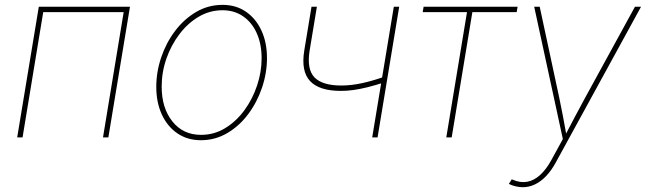

<svg xmlns="http://www.w3.org/2000/svg" viewBox="-20 -574 2701 802"><path d="M522.9 -545.9 432.6 0H410.2L496.6 -523.4H160.6L74.2 0H51.8L142.1 -545.9Z M819.3 11.7Q763.2 11.7 721.2 -16.8Q679.2 -45.4 656 -95.7Q632.8 -146 632.8 -210.9Q632.8 -273.4 653.3 -334.2Q673.8 -395 711.2 -444.6Q748.5 -494.1 799.1 -523.9Q849.6 -553.7 909.7 -553.7Q965.8 -553.7 1007.3 -525.1Q1048.8 -496.6 1072 -446.5Q1095.2 -396.5 1095.2 -331.5Q1095.2 -269.5 1074.7 -208.5Q1054.2 -147.5 1017.1 -97.7Q980 -47.9 929.4 -18.1Q878.9 11.7 819.3 11.7ZM819.8 -10.7Q875 -10.7 921.1 -39.1Q967.3 -67.4 1001.2 -114Q1035.2 -160.6 1054 -217.3Q1072.8 -273.9 1072.8 -330.6Q1072.8 -389.6 1052.7 -434.8Q1032.7 -480 995.8 -505.6Q959 -531.2 909.2 -531.2Q856.4 -531.2 810.5 -504.4Q764.6 -477.5 729.7 -431.6Q694.8 -385.7 675 -328.9Q655.3 -272 655.3 -211.9Q655.3 -123 700 -66.9Q744.6 -10.7 819.8 -10.7Z M1403.8 -194.3Q1314 -194.3 1275.4 -235.1Q1236.8 -275.9 1251 -363.3L1281.2 -545.9H1303.7L1273.4 -363.3Q1260.7 -284.7 1293.7 -250.7Q1326.7 -216.8 1405.8 -216.8Q1449.2 -216.8 1496.3 -227.5Q1543.5 -238.3 1594.7 -256.8L1590.3 -231.4Q1547.9 -217.8 1515.4 -209.7Q1482.9 -201.7 1456.3 -198Q1429.7 -194.3 1403.8 -194.3ZM1534.7 0 1625 -545.9H1647.5L1557.1 0Z M1844.2 0 1930.7 -523.4H1745.6L1749.5 -545.9H2142.1L2138.2 -523.4H1953.1L1866.7 0Z M2105.5 194.3 2117.7 174.8 2122.1 176.8Q2153.3 190.4 2181.9 185.3Q2210.4 180.2 2235.8 157.2Q2261.2 134.3 2282.7 95.2L2331.1 6.8L2211.4 -545.9H2234.4L2316.4 -164.1Q2324.7 -125 2332 -85.9Q2339.4 -46.9 2346.2 -7.8H2340.3Q2360.8 -46.9 2381.3 -85.9Q2401.9 -125 2423.3 -164.1L2632.3 -545.9H2657.7L2302.2 103.5Q2283.7 137.7 2261.7 160.9Q2239.7 184.1 2215.1 196Q2190.4 208 2163.6 208Q2149.9 208 2135 204.6Q2120.1 201.2 2105.5 194.3Z"/></svg>

Font: Inter Thin
Style: Italic
Weight: 250
Italic angle: -9.3988°
Designer: Rasmus Andersson
Foundry: rsms
Version: Version 4.001;git-66647c0bb